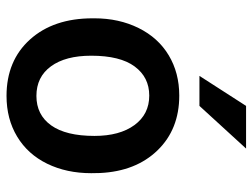

<svg xmlns="http://www.w3.org/2000/svg" viewBox="-116 -674 800 609"><g transform="rotate(90 284.5 -370.0)"><path d="M38.6 -269Q38.6 -346.7 69.3 -408.9Q100.1 -471.2 155.8 -504.6Q211.4 -538.1 283.7 -538.1Q390.6 -538.1 457.3 -469.2Q523.9 -400.4 529.3 -286.6L529.8 -258.8Q529.8 -180.7 499.8 -119.1Q469.7 -57.6 413.8 -23.9Q357.9 9.8 284.7 9.8Q172.9 9.8 105.7 -64.7Q38.6 -139.2 38.6 -263.2ZM157.2 -258.8Q157.2 -177.2 190.9 -131.1Q224.6 -85 284.7 -85Q344.7 -85 378.2 -131.8Q411.6 -178.7 411.6 -269Q411.6 -349.1 377.2 -396Q342.8 -442.9 283.7 -442.9Q225.6 -442.9 191.4 -396.7Q157.2 -350.6 157.2 -258.8ZM316.4 -750H451.7L316.4 -602.1H221.2Z"/></g></svg>

Font: TypoPRO Roboto
Style: Regular
Weight: 500
Designer: Google
Version: Version 2.136; 2016